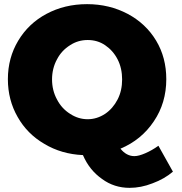

<svg xmlns="http://www.w3.org/2000/svg" viewBox="-20 -734 880 926"><path d="M814 94 744 -31C723 -16 702 -4 681 5C660 14 643 19 628 19C603 19 580 7 561 -17C628 -45 682 -89 722 -149C762 -208 782 -276 782 -352C782 -421 766 -483 733 -538C700 -593 654 -636 596 -667C537 -698 472 -714 400 -714C327 -714 262 -698 204 -667C146 -636 101 -593 68 -538C35 -483 18 -421 18 -352C18 -285 34 -224 65 -170C96 -115 139 -72 194 -40C249 -7 311 11 380 14C401 63 432 101 472 129C511 158 556 172 605 172C641 172 678 165 716 150C754 136 787 117 814 94ZM255 -254C239 -283 231 -316 231 -351C231 -386 239 -419 255 -448C270 -477 291 -499 318 -516C344 -533 372 -541 403 -541C434 -541 462 -533 487 -516C512 -499 532 -477 547 -448C562 -419 569 -386 569 -351C569 -315 562 -283 547 -254C532 -225 512 -202 487 -185C461 -168 433 -159 403 -159C372 -159 344 -168 318 -185C291 -202 270 -225 255 -254Z"/></svg>

Font: Argentum Sans ExtraBold
Style: Regular
Weight: 800
Designer: Julieta Ulanovsky
Foundry: Julieta Ulanovsky
Version: Version 5.001;February 15, 2019;FontCreator 11.5.0.2425 64-b